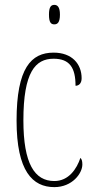

<svg xmlns="http://www.w3.org/2000/svg" viewBox="-20 -758 387 788"><path d="M203 -658C216 -658 226 -666 226 -698C226 -729 216 -738 203 -738C189 -738 181 -729 181 -698C181 -666 189 -658 203 -658ZM203 10C276 10 318 -46 318 -83C318 -98 315 -105 310 -110C295 -65 262 -15 203 -15C122 -15 76 -86 76 -264C76 -462 125 -517 200 -517C266 -517 290 -480 290 -406C302 -406 315 -414 315 -437C315 -495 276 -542 200 -542C108 -542 48 -479 48 -263C48 -55 114 10 203 10Z"/></svg>

Font: Noto Serif Bengali ExtraCondensed Thin
Style: Regular
Weight: 100
Width: 2
Designer: Juan Bruce, Universal Thirst, Indian Type Foundry and the Monotype Design Team.
Foundry: Monotype Imaging Inc.
Version: Version 2.003